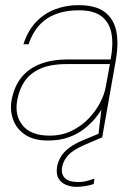

<svg xmlns="http://www.w3.org/2000/svg" viewBox="-20 -534 532 746"><path d="M166 12Q112 12 78.5 -10Q45 -32 31.5 -68Q18 -104 25 -145Q36 -201 65 -235.5Q94 -270 139.5 -286.5Q185 -303 242 -303H410Q421 -362 413 -404.5Q405 -447 374.5 -470.5Q344 -494 287 -494Q212 -494 163 -462Q114 -430 91 -362H71Q88 -415 120 -448.5Q152 -482 194.5 -498Q237 -514 284 -514Q353 -514 388 -486.5Q423 -459 432 -412Q441 -365 431 -306L377 0H361L374 -108Q366 -94 349.5 -74Q333 -54 308 -34Q283 -14 248 -1Q213 12 166 12ZM173 -7Q220 -7 258 -25.5Q296 -44 324 -73Q352 -102 369 -135Q386 -168 391 -197L407 -285H240Q175 -285 135 -266.5Q95 -248 74.5 -216.5Q54 -185 47 -145Q36 -85 68.5 -46Q101 -7 173 -7ZM276 192Q258 192 238.5 185Q219 178 208 160.5Q197 143 202 112Q206 93 216.5 75Q227 57 248 41Q269 25 302 11L367 -16L376 0L306 30Q263 49 245 69Q227 89 222 112Q216 140 230.5 156Q245 172 276 173Q299 174 316 169.5Q333 165 347 160L344 181Q329 186 311.5 189Q294 192 276 192Z"/></svg>

Font: DM Sans 16pt Thin
Style: Italic
Weight: 250
Italic angle: -10°
Version: Version 4.004;gftools[0.9.30]